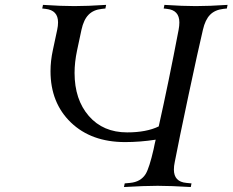

<svg xmlns="http://www.w3.org/2000/svg" viewBox="-20 -752 935 772"><path d="M278.8 -727.5Q331.5 -727.5 406.7 -732.4L403.8 -717.8L389.6 -716.3Q356 -712.9 336.2 -692.9Q316.4 -672.9 307.6 -632.3L290 -549.8Q279.8 -502 279.8 -459Q279.8 -351.6 337.2 -285.6Q394.5 -219.7 491.2 -219.7Q568.8 -219.7 618.2 -243.7Q657.7 -419.9 698.2 -632.3Q701.2 -648.4 701.2 -661.6Q701.2 -711.4 651.4 -716.3L638.2 -717.8L641.1 -732.4Q714.8 -727.5 767.1 -727.5Q819.8 -727.5 895 -732.4L892.1 -717.8L877.9 -716.3Q844.2 -712.4 824.7 -692.6Q805.2 -672.9 795.9 -632.3Q776.9 -552.2 737.8 -368.4Q698.7 -184.6 682.6 -100.1Q679.2 -84.5 679.2 -70.3Q679.2 -21 729.5 -16.6L750 -14.6L747.1 0Q666 -4.9 613.8 -4.9Q561 -4.9 478.5 0L481.4 -14.6L502.9 -16.6Q545.9 -20.5 565.9 -52.7Q580.6 -77.6 597.7 -152.3Q598.6 -158.2 601.6 -171.4Q604.5 -183.6 606 -190.4Q543 -180.7 482.9 -180.7Q347.2 -180.7 265.1 -259.5Q183.1 -338.4 183.1 -465.8Q183.1 -506.8 192.4 -549.8L210 -632.3Q213.4 -647.9 213.4 -662.1Q213.4 -710.9 163.1 -716.3L149.9 -717.8L152.8 -732.4Q226.6 -727.5 278.8 -727.5Z"/></svg>

Font: Flanker
Style: Italic
Weight: 400
Italic angle: -12°
Designer: Flanker
Version: Version 2.027